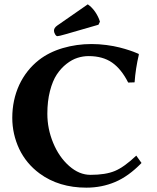

<svg xmlns="http://www.w3.org/2000/svg" viewBox="-20 -863 731 893"><path d="M388.2 -842.8 246.1 -744.1C236 -737 231 -729 231 -720.2C231 -715.3 232.7 -709.9 236.1 -703.9C239.5 -697.8 243.2 -694.8 247.1 -694.8C251.6 -694.8 264.6 -697.9 286.1 -704.1L438 -748L444.8 -762.2C440.3 -777.5 432.9 -792.6 422.9 -807.4C412.8 -822.2 401.2 -834 388.2 -842.8ZM405.8 -658.2C359.5 -658.2 314.8 -651.9 271.5 -639.2C228.8 -626.5 192.1 -608.1 161.1 -584C121.7 -553.1 91.1 -514.3 69.3 -467.8C47.9 -420.9 37.1 -370 37.1 -314.9C37.1 -264.5 47.9 -216.3 69.3 -170.4C91.1 -124.8 122.7 -86.8 164.1 -56.2C224 -12.2 296.5 9.8 381.8 9.8C429.4 9.8 474 1 515.6 -16.6C557.3 -34.2 598.1 -63.6 638.2 -105L613.8 -139.2C576.3 -103.7 543.2 -79.9 514.4 -67.9C485.6 -55.8 447.8 -49.8 400.9 -49.8C365.7 -49.8 332.5 -63.6 301.3 -91.3C270 -119 245.4 -154.7 227.3 -198.5C209.2 -242.3 200.2 -287.4 200.2 -334C200.2 -373 204.3 -408.3 212.4 -439.7C220.5 -471.1 231.1 -496.7 244.1 -516.4C257.2 -536.1 272.2 -552.6 289.3 -565.9C306.4 -579.3 323.5 -588.6 340.6 -594C357.7 -599.4 374.8 -602.1 392.1 -602.1C436 -602.1 472.4 -592 501.2 -572C530 -552 555 -521 576.2 -479L606 -480C608.9 -522.3 615.6 -565.6 626 -609.9L624 -612.8L613.3 -617.2C606.1 -620.4 595.7 -624.3 582 -628.9C568.4 -633.5 553 -637.9 535.9 -642.3C518.8 -646.7 498.5 -650.5 475.1 -653.6C451.7 -656.7 428.5 -658.2 405.8 -658.2Z"/></svg>

Font: Linux Biolinum G
Style: Bold
Weight: 700
Designer: Philipp H. Poll
Foundry: Philipp H. Poll
Version: Version 1.1.0